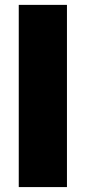

<svg xmlns="http://www.w3.org/2000/svg" viewBox="-20 -760 348 780"><path d="M56.2 0V-740.2H252V0Z"/></svg>

Font: Poppins ExtraBold
Style: Regular
Weight: 800
Designer: Ninad Kale (Devanagari), Jonny Pinhorn (Latin)
Foundry: Indian Type Foundry
Version: 4.004